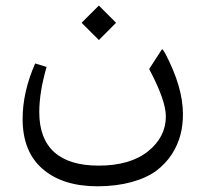

<svg xmlns="http://www.w3.org/2000/svg" viewBox="-20 -465 721 680"><path d="M325.7 194.8C415.5 194.8 488.3 172.9 533.2 140.1C555.2 123.5 573.7 104 588.4 81.5C617.7 36.1 627.9 -9.8 627.9 -61C627.9 -125 606.9 -196.3 565.4 -275.4C560.5 -283.7 557.1 -289.1 554.7 -291L552.7 -289.1L508.3 -220.7C547.4 -146.5 567.4 -91.3 567.4 -52.7C567.4 -4.4 546.4 37.1 504.4 70.8C462.4 104.5 403.8 121.6 329.1 121.6C190.9 121.6 119.1 57.6 119.1 -67.4C119.1 -115.7 127.9 -168.9 145 -228L104.5 -240.2C74.7 -172.4 60.1 -106.9 60.1 -43.9C60.1 33.2 83.5 92.3 130.9 133.3C178.2 174.3 243.2 194.8 325.7 194.8ZM269 -384.3 330.1 -323.2 391.1 -384.3 330.1 -445.3Z"/></svg>

Font: Sahel Light
Style: Regular
Weight: 300
Foundry: Saber Rastikerdar (saber.rastikerdar@gmail.com)
Version: Version 3.4.0